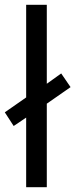

<svg xmlns="http://www.w3.org/2000/svg" viewBox="-33 -780 314 800"><path d="M76 0H162V-348L261 -417L222 -474L162 -431V-760H76V-374L-13 -312L24 -255L76 -290Z"/></svg>

Font: Noto Sans Gujarati UI SemiCondensed
Style: Regular
Weight: 400
Width: 4
Designer: Jelle Bosma - Monotype Design Team, Universal Thirst
Foundry: Monotype Imaging Inc.
Version: Version 2.106